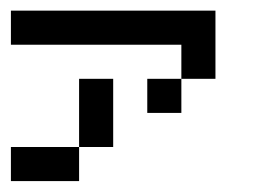

<svg xmlns="http://www.w3.org/2000/svg" viewBox="-20 -332 478 352"><path d="M0 -250V-312.5H62.5V-250ZM62.5 -250V-312.5H125V-250ZM125 -250V-312.5H187.5V-250ZM187.5 -250V-312.5H250V-250ZM250 -250V-312.5H312.5V-250ZM312.5 -250V-312.5H375V-250ZM312.5 -187.5V-250H375V-187.5ZM250 -125V-187.5H312.5V-125ZM125 -125V-187.5H187.5V-125ZM125 -62.5V-125H187.5V-62.5ZM62.5 0V-62.5H125V0ZM0 0V-62.5H62.5V0Z"/></svg>

Font: AprilSans
Style: Regular
Weight: 400
Designer: typesprite
Version: Version 1.001;PS 001.001;hotconv 1.0.88;makeotf.lib2.5.64775